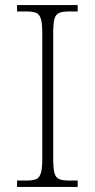

<svg xmlns="http://www.w3.org/2000/svg" viewBox="-20 -734 374 754"><path d="M47 0V-25H84Q109 -25 122 -30.5Q135 -36 140.5 -54.5Q146 -73 146 -109V-605Q146 -642 140.5 -660Q135 -678 122 -683.5Q109 -689 84 -689H47V-714H285V-689H251Q226 -689 212.5 -683.5Q199 -678 194 -660Q189 -642 189 -605V-109Q189 -73 194 -54.5Q199 -36 212.5 -30.5Q226 -25 251 -25H285V0Z"/></svg>

Font: Noto Serif Gujarati ExtraLight
Style: Regular
Weight: 250
Version: Version 2.102